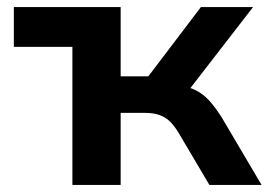

<svg xmlns="http://www.w3.org/2000/svg" viewBox="-20 -521 766 541"><path d="M184 0V-389H19V-501H320V-306H398L546 -501H693L498 -249L483 -280Q511 -277 532 -266.5Q553 -256 570.5 -236.5Q588 -217 606 -188L717 0H570L486 -142Q474 -163 461 -176.5Q448 -190 430.5 -196.5Q413 -203 388 -203H320V0Z"/></svg>

Font: Nunito Sans 7pt
Style: Bold
Weight: 700
Designer: Vernon Adams
Foundry: Vernon Adams
Version: Version 3.101;gftools[0.9.27]